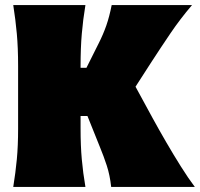

<svg xmlns="http://www.w3.org/2000/svg" viewBox="-20 -733 784 753"><path d="M32 0Q41 -55.5 46 -108.2Q51 -161 51 -229V-474Q51 -545.5 46 -600.5Q41 -655.5 32 -713H315Q305.5 -655.5 300.8 -600.5Q296 -545.5 296 -474V-467H319L367 -563Q384.5 -597.5 396.8 -632.5Q409 -667.5 418 -713H733Q686.5 -658.5 648.8 -602.8Q611 -547 574 -490L511.5 -393L579 -269Q602.5 -226 631.5 -176Q660.5 -126 689.8 -79.5Q719 -33 744 0H416Q411 -46 398.8 -83.5Q386.5 -121 372 -156L323 -278H296V-229Q296 -161 300.8 -108.2Q305.5 -55.5 315 0Z"/></svg>

Font: Commissioner Flair Black
Style: Regular
Weight: 900
Designer: Kostas Bartsokas
Foundry: Kostas Bartsokas
Version: Version 1.000; ttfautohint (v1.8.3)